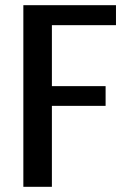

<svg xmlns="http://www.w3.org/2000/svg" viewBox="-20 -720 487 740"><path d="M70 0V-700H427V-623H180V-388H387V-312H180V0Z"/></svg>

Font: Cuprum SemiBold
Style: Regular
Weight: 600
Designer: Jovanny Lemonad
Foundry: Jovanny Lemonad
Version: Version 3.000